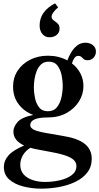

<svg xmlns="http://www.w3.org/2000/svg" viewBox="-20 -867 592 1146"><path d="M275.5 -644.5Q249 -644.5 232.8 -664.2Q216.5 -684 216.5 -714.5Q216.5 -799 308.5 -847L327 -823Q310 -809 299 -794Q288 -779 288 -769Q288 -756.5 295.2 -749.8Q302.5 -743 312 -736.8Q321.5 -730.5 328.5 -721.5Q335.5 -712.5 335.5 -695.5Q335.5 -673.5 318.8 -659Q302 -644.5 275.5 -644.5ZM266 -166Q211.5 -166 186 -154.2Q160.5 -142.5 160.5 -120.5Q160.5 -102 186 -90.8Q211.5 -79.5 285 -68L356.5 -55.5Q444.5 -41.5 486 -8.2Q527.5 25 527.5 80.5Q527.5 128 501.5 162Q475.5 196 431.5 217.5Q387.5 239 334 249Q280.5 259 225.5 259Q171 259 120 246.2Q69 233.5 36 205Q3 176.5 3 130Q3 92 30.5 60.8Q58 29.5 124 1.5Q60 -28 60 -82Q60 -110 84.8 -138.5Q109.5 -167 178.5 -181Q124.5 -201 91.2 -244.8Q58 -288.5 58 -350.5Q58 -403.5 85.2 -445Q112.5 -486.5 159.8 -510.5Q207 -534.5 266.5 -534.5Q330 -534.5 382 -506.5Q391 -531 405.5 -555.2Q420 -579.5 441 -595.8Q462 -612 490 -612Q515.5 -612 534 -597.8Q552.5 -583.5 552.5 -559Q552.5 -538 538.8 -522.8Q525 -507.5 503 -507.5Q487.5 -507.5 480 -514Q472.5 -520.5 465.8 -527Q459 -533.5 446.5 -533.5Q433 -533.5 423.8 -520.2Q414.5 -507 409.5 -488.5Q441 -464.5 459.5 -429.8Q478 -395 478 -353Q478 -304.5 451.5 -261.8Q425 -219 377.2 -192.5Q329.5 -166 266 -166ZM265.5 -203Q300.5 -203 319.8 -227Q339 -251 346.8 -286.5Q354.5 -322 354.5 -355.5Q354.5 -383 348 -416.8Q341.5 -450.5 323.5 -474.8Q305.5 -499 271 -499Q243.5 -499 226.2 -483.5Q209 -468 199.2 -443.8Q189.5 -419.5 185.8 -393Q182 -366.5 182 -344.5Q182 -316.5 188.5 -283.5Q195 -250.5 213 -226.8Q231 -203 265.5 -203ZM101 116.5Q101 152 121.5 174.5Q142 197 175.8 208Q209.5 219 248.5 219Q293.5 219 336.5 209.2Q379.5 199.5 407.8 178.5Q436 157.5 436 124Q436 106 423.8 91.5Q411.5 77 378.8 64.2Q346 51.5 283 40L201 24.5Q179.5 20.5 161.5 15Q133 32 117 59.2Q101 86.5 101 116.5Z"/></svg>

Font: Libre Caslon Text Medium
Style: Regular
Weight: 500
Designer: Pablo Impallari, Rodrigo Fuenzalida, Katja Schimmel
Foundry: Pablo Impallari, Rodrigo Fuenzalida
Version: Version 2.000